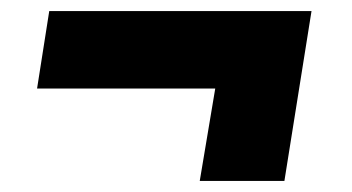

<svg xmlns="http://www.w3.org/2000/svg" viewBox="-20 -441 636 347"><path d="M47 -281H369L341 -114H494L543 -421H69Z"/></svg>

Font: Bitter Pro Black
Style: Italic
Weight: 900
Italic angle: -9°
Designer: Sol Matas, and Bitter project Authors
Foundry: Sol Matas
Version: Version 1.010